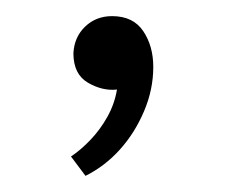

<svg xmlns="http://www.w3.org/2000/svg" viewBox="-20 -106 280 238"><path d="M86 112 68 88Q80 80 92 67.5Q104 55 113 39Q122 23 125 5Q107 7 89 -3.5Q71 -14 71 -40Q72 -60 85.5 -73Q99 -86 119 -86Q145 -86 157.5 -67.5Q170 -49 170 -23Q170 5 158.5 32Q147 59 128.5 79.5Q110 100 86 112Z"/></svg>

Font: Onest ExtraLight
Style: Regular
Weight: 250
Designer: Dmitri Voloshin, Andrey Kudryavtsev
Foundry: Dmitri Voloshin, Andrey Kudryavtsev
Version: Version 1.000;gftools[0.9.33]